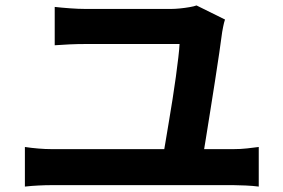

<svg xmlns="http://www.w3.org/2000/svg" viewBox="-20 -721 1040 705"><path d="M806.2 -649.3Q802.7 -639 799.7 -624.3Q796.8 -609.5 795.8 -603.5Q792 -573.5 785 -526Q778 -478.4 769.4 -423.1Q760.8 -367.8 752.1 -313.5Q743.3 -259.2 736.1 -213.5Q728.9 -167.8 724.1 -140.2H577.5Q581.5 -162.8 587.3 -197.4Q593.1 -232.1 599.9 -272.9Q606.8 -313.8 613.6 -356.7Q620.4 -399.6 625.8 -439.2Q631.1 -478.8 634.8 -510Q638.5 -541.2 639.3 -559.4Q615.8 -559.4 580.1 -559.4Q544.4 -559.4 502.7 -559.4Q461 -559.4 420.1 -559.4Q379.3 -559.4 346.2 -559.4Q313.2 -559.4 294 -559.4Q264.4 -559.4 236.2 -558.1Q208 -556.8 180.9 -554.8V-695.6Q205.6 -692.8 236.9 -690.5Q268.3 -688.2 293 -688.2Q308.8 -688.2 334.1 -688.2Q359.4 -688.2 389.9 -688.2Q420.3 -688.2 452.4 -688.2Q484.5 -688.2 514.6 -688.2Q544.8 -688.2 569.2 -688.2Q593.6 -688.2 609 -688.2Q622.2 -688.2 640.7 -690Q659.2 -691.8 676.1 -694.8Q693.1 -697.7 701.6 -701ZM71.4 -181.3Q95.3 -177.7 120.9 -175.6Q146.6 -173.4 170.2 -173.4H836.9Q863.7 -173.4 887.4 -176.1Q911.1 -178.7 930.1 -181.3V-35.9Q908.8 -38.7 881.7 -39.9Q854.5 -41.2 836.9 -41.2H170.2Q147.3 -41.2 121.8 -39.9Q96.3 -38.7 71.4 -35.9Z"/></svg>

Font: Noto Sans HK Thin
Style: Regular
Weight: 100
Designer: Ryoko NISHIZUKA 西塚涼子 (kana, bopomofo & ideographs); Paul D. Hunt (Latin, Greek & Cyrillic); Sandoll Communications 산돌커뮤니
Foundry: Adobe
Version: Version 2.004-H2;hotconv 1.0.118;makeotfexe 2.5.65603